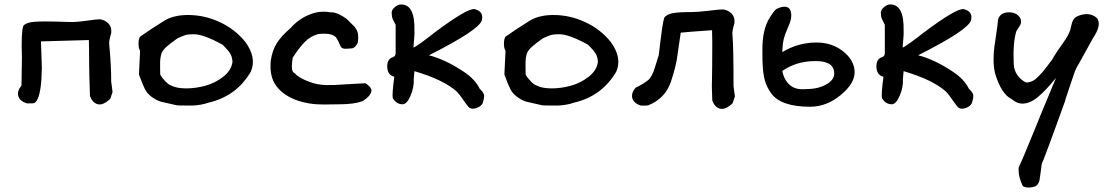

<svg xmlns="http://www.w3.org/2000/svg" viewBox="-20 -466 4940 858"><path d="M100 -4Q69 -14 62 -36Q55 -58 76 -84L78 -209Q74 -320 84 -350Q95 -365 132 -368.5Q169 -372 282 -368Q315 -366 364 -373Q413 -380 427 -380Q451 -376 465.5 -360Q480 -344 477 -318Q466 -282 468 -268Q477 -175 477 -101L483 -55L473 -25Q442 5 418 0Q394 -5 382 -37L380 -102Q380 -104 379.5 -119.5Q379 -135 378.5 -167Q378 -199 378 -245L377 -287Q169 -281 163 -281Q164 -247 165.5 -209.5Q167 -172 167 -164.5Q167 -157 165 -110Q158 -16 132 -5Q130 -4 100 -4Z M772 5Q721 -6 701.5 -11Q682 -16 660 -31.5Q638 -47 627.5 -68Q617 -89 601 -133L606 -239Q599 -250 599 -271Q599 -292 606 -302Q649 -333 715 -374Q757 -399 820 -399Q894 -399 962.5 -367Q1031 -335 1076 -279Q1128 -208 1101 -146Q1037 -36 911 -7Q895 -1 875.5 2Q856 5 844 5.5Q832 6 806 5.5Q780 5 772 5ZM813 -71Q853 -71 896.5 -82.5Q940 -94 977 -122.5Q1014 -151 1019 -190Q1018 -202 1015.5 -211Q1013 -220 1007.5 -228.5Q1002 -237 998.5 -241Q995 -245 986.5 -254Q978 -263 975 -266Q890 -313 846 -313Q815 -313 802 -307Q774 -296 772 -294Q766 -289 753 -280Q740 -271 735 -266Q702 -241 699 -217Q696 -205 695.5 -191Q695 -177 695.5 -160Q696 -143 696 -133Q703 -119 719 -102.5Q735 -86 747 -83Q770 -71 813 -71Z M1499 0Q1486 0 1463.5 0.5Q1441 1 1428 1Q1415 1 1396 0Q1377 -1 1361 -4Q1261 -21 1215 -81Q1183 -124 1190 -195Q1197 -242 1217.5 -274Q1238 -306 1279 -341Q1313 -380 1361 -400Q1409 -420 1456 -411Q1477 -412 1499.5 -400Q1522 -388 1531.5 -379Q1541 -370 1564 -347Q1578 -329 1580 -313Q1582 -297 1579 -275Q1566 -251 1553 -250Q1550 -250 1535 -248.5Q1520 -247 1512 -250Q1504 -253 1500 -263Q1486 -298 1476 -304Q1461 -314 1440 -315Q1419 -316 1403 -314Q1368 -305 1342 -278.5Q1316 -252 1288 -208Q1288 -206 1285.5 -188.5Q1283 -171 1285 -157Q1287 -143 1298 -138Q1314 -118 1366 -99Q1398 -87 1437 -86Q1476 -85 1504 -88L1612 -94Q1620 -91 1630 -80.5Q1640 -70 1640 -63Q1640 -39 1600 -14Q1562 0 1499 0Z M1829 -114Q1831 -76 1814.5 -38Q1798 0 1779 0Q1751 0 1735 -28Q1732 -49 1742 -123Q1712 -130 1710.5 -166.5Q1709 -203 1737 -211Q1748 -215 1748 -230V-355Q1747 -358 1738.5 -374Q1730 -390 1731 -402Q1727 -419 1743 -433Q1759 -447 1773 -446Q1835 -446 1832 -328Q1833 -315 1830.5 -290Q1828 -265 1828 -254V-253Q1853 -266 1920 -319Q2072 -433 2102 -425Q2143 -414 2133 -375Q2121 -332 1897 -219Q1971 -200 2053 -145Q2103 -112 2124 -69Q2139 -55 2142.5 -44Q2146 -33 2137 -5Q2130 9 2111.5 16Q2093 23 2080 17Q2073 14 2053 -15.5Q2033 -45 2022 -56Q1964 -109 1832 -148Z M2405 5Q2354 -6 2334.5 -11Q2315 -16 2293 -31.5Q2271 -47 2260.5 -68Q2250 -89 2234 -133L2239 -239Q2232 -250 2232 -271Q2232 -292 2239 -302Q2282 -333 2348 -374Q2390 -399 2453 -399Q2527 -399 2595.5 -367Q2664 -335 2709 -279Q2761 -208 2734 -146Q2670 -36 2544 -7Q2528 -1 2508.5 2Q2489 5 2477 5.5Q2465 6 2439 5.5Q2413 5 2405 5ZM2446 -71Q2486 -71 2529.5 -82.5Q2573 -94 2610 -122.5Q2647 -151 2652 -190Q2651 -202 2648.5 -211Q2646 -220 2640.5 -228.5Q2635 -237 2631.5 -241Q2628 -245 2619.5 -254Q2611 -263 2608 -266Q2523 -313 2479 -313Q2448 -313 2435 -307Q2407 -296 2405 -294Q2399 -289 2386 -280Q2373 -271 2368 -266Q2335 -241 2332 -217Q2329 -205 2328.5 -191Q2328 -177 2328.5 -160Q2329 -143 2329 -133Q2336 -119 2352 -102.5Q2368 -86 2380 -83Q2403 -71 2446 -71Z M3161 -82Q3161 -83 3161.5 -103Q3162 -123 3162.5 -168Q3163 -213 3163 -279L3162 -331Q3155 -330 3127.5 -328.5Q3100 -327 3071.5 -324.5Q3043 -322 3022 -320Q3017 -288 3012 -251.5Q3007 -215 3004.5 -200Q3002 -185 2995.5 -159.5Q2989 -134 2978 -100Q2952 -25 2876 5Q2874 6 2844 6Q2813 -4 2806 -26Q2799 -48 2820 -74Q2841 -84 2855 -93Q2869 -102 2877 -108.5Q2885 -115 2892 -128.5Q2899 -142 2902 -150.5Q2905 -159 2912 -182Q2919 -205 2924 -220Q2925 -229 2929.5 -268Q2934 -307 2939 -340.5Q2944 -374 2949 -388Q2960 -402 2985.5 -407Q3011 -412 3067 -412Q3099 -412 3147 -418Q3195 -424 3212 -424Q3236 -420 3250.5 -404Q3265 -388 3262 -362Q3251 -326 3253 -312Q3258 -260 3258 -81L3264 -35L3254 -5Q3223 25 3199 20Q3175 15 3163 -17Z M3600 11Q3535 11 3491.5 -4Q3448 -19 3427 -48Q3406 -77 3398 -106.5Q3390 -136 3388 -179Q3387 -191 3387 -235Q3385 -334 3421 -389Q3429 -401 3430 -403Q3431 -405 3438.5 -414.5Q3446 -424 3451 -426.5Q3456 -429 3465.5 -432.5Q3475 -436 3486 -436Q3516 -436 3516 -396Q3516 -376 3502 -345Q3488 -314 3483 -294Q3477 -270 3476 -233Q3546 -276 3629 -276Q3699 -276 3749 -235.5Q3799 -195 3799 -143Q3799 -92 3736 -40.5Q3673 11 3600 11ZM3476 -149Q3483 -110 3509 -86.5Q3535 -63 3583 -68Q3636 -68 3672 -88.5Q3708 -109 3708 -137Q3708 -193 3626 -193Q3541 -194 3476 -149Z M4015 -114Q4017 -76 4000.5 -38Q3984 0 3965 0Q3937 0 3921 -28Q3918 -49 3928 -123Q3898 -130 3896.5 -166.5Q3895 -203 3923 -211Q3934 -215 3934 -230V-355Q3933 -358 3924.5 -374Q3916 -390 3917 -402Q3913 -419 3929 -433Q3945 -447 3959 -446Q4021 -446 4018 -328Q4019 -315 4016.5 -290Q4014 -265 4014 -254V-253Q4039 -266 4106 -319Q4258 -433 4288 -425Q4329 -414 4319 -375Q4307 -332 4083 -219Q4157 -200 4239 -145Q4289 -112 4310 -69Q4325 -55 4328.5 -44Q4332 -33 4323 -5Q4316 9 4297.5 16Q4279 23 4266 17Q4259 14 4239 -15.5Q4219 -45 4208 -56Q4150 -109 4018 -148Z M4551 366Q4532 328 4532 295V283Q4554 236 4612 93Q4623 64 4654 -9.5Q4685 -83 4699 -118Q4653 -61 4617.5 -32Q4582 -3 4549 -3Q4524 -3 4501 -23Q4455 -45 4427 -137Q4420 -166 4420 -198.5Q4420 -231 4423.5 -256Q4427 -281 4432.5 -317.5Q4438 -354 4440 -378Q4449 -411 4489 -411Q4506 -411 4522 -403Q4547 -386 4542 -362Q4541 -355 4522 -327Q4506 -278 4510 -181Q4511 -150 4528.5 -127.5Q4546 -105 4567 -97Q4581 -98 4593 -103.5Q4605 -109 4618 -122Q4631 -135 4638.5 -143.5Q4646 -152 4661 -172Q4676 -192 4682 -200Q4698 -229 4727 -269Q4756 -309 4763 -333Q4764 -338 4766.5 -348.5Q4769 -359 4771 -365.5Q4773 -372 4777.5 -379Q4782 -386 4788 -390Q4812 -403 4836 -403Q4864 -403 4883 -384Q4904 -354 4864 -295L4801 -181Q4797 -176 4789.5 -160.5Q4782 -145 4782 -143Q4778 -132 4759 -75.5Q4740 -19 4738 -10Q4726 23 4694.5 110Q4663 197 4643 248Q4639 256 4637 261.5Q4635 267 4634.5 272Q4634 277 4632 292.5Q4630 308 4627 328Q4625 355 4608 366Q4593 372 4577 372Q4561 372 4551 366Z"/></svg>

Font: Excalifont
Style: Regular
Weight: 400
Designer: Your Own Font Foundry (Virgil); Ján Filípek / DizajnDesign (Excalifont, modifications)
Foundry: Your Own Font Foundry (Virgil); Ján Filípek / DizajnDesign (Excalifont, modifications)
Version: Version 1.000;Glyphs 3.2 (3227)